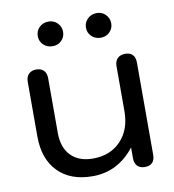

<svg xmlns="http://www.w3.org/2000/svg" viewBox="-80 -771 772 852"><g transform="rotate(-10 306.0 -345.0)"><path d="M58 -206V-453Q58 -475 70.5 -487.5Q83 -500 104 -500Q126 -500 138 -487.5Q150 -475 150 -453V-206Q150 -140 185.5 -103.5Q221 -67 285 -67Q363 -67 410.5 -117Q458 -167 458 -250V-453Q458 -475 470.5 -487.5Q483 -500 505 -500Q527 -500 538.5 -488Q550 -476 550 -453V-37Q550 -14 538.5 -2Q527 10 505 10Q483 10 471 -2.5Q459 -15 459 -37V-86Q384 10 270 10Q170 10 114 -47.5Q58 -105 58 -206ZM137 -644Q137 -668 153.5 -684Q170 -700 195 -700Q219 -700 235 -683.5Q251 -667 251 -644Q251 -621 235 -605Q219 -589 195 -589Q170 -589 153.5 -605Q137 -621 137 -644ZM354 -644Q354 -667 370.5 -683.5Q387 -700 412 -700Q436 -700 452 -683.5Q468 -667 468 -644Q468 -621 452 -605Q436 -589 412 -589Q387 -589 370.5 -605Q354 -621 354 -644Z"/></g></svg>

Font: Kodchasan Medium
Style: Regular
Weight: 500
Designer: Katatrad Aksorn Co.,Ltd.
Foundry: Cadson Demak Co.,Ltd.
Version: Version 1.000; ttfautohint (v1.6)